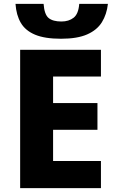

<svg xmlns="http://www.w3.org/2000/svg" viewBox="-20 -971 595 991"><path d="M537 -951Q531 -897 506 -856.5Q481 -816 430 -793.5Q379 -771 295 -771Q211 -771 161 -792Q111 -813 87.5 -853Q64 -893 60 -951H205Q209 -896 231 -878Q253 -860 297 -860Q335 -860 360 -879.5Q385 -899 389 -951ZM501 0H84V-714H501V-576H254V-439H483V-301H254V-140H501Z"/></svg>

Font: Noto Sans ExtraBold
Style: Regular
Weight: 800
Designer: Monotype Design Team
Foundry: Monotype Imaging Inc.
Version: Version 2.007